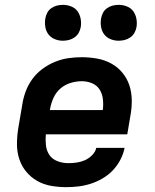

<svg xmlns="http://www.w3.org/2000/svg" viewBox="-20 -764 640 792"><path d="M253 8Q221 8 190 2.5Q159 -3 133 -18Q107 -33 88 -56Q69 -79 59.5 -108Q50 -137 50 -169Q50 -201 55 -233L72 -333Q76 -360 86 -387Q96 -414 113.5 -438Q131 -462 155.5 -480Q180 -498 207 -509Q234 -520 261.5 -524Q289 -528 317 -528Q349 -528 380 -522.5Q411 -517 438 -502.5Q465 -488 484.5 -464.5Q504 -441 513.5 -412.5Q523 -384 523.5 -351.5Q524 -319 518 -287L505 -210H169Q167 -187 169.5 -164.5Q172 -142 184 -124.5Q196 -107 217.5 -99Q239 -91 262 -91Q279 -91 296.5 -93.5Q314 -96 330 -103Q346 -110 360 -124Q374 -138 377 -154H494Q489 -129 476.5 -105Q464 -81 445.5 -61.5Q427 -42 403 -28Q379 -14 354 -6Q329 2 303.5 5Q278 8 253 8ZM186 -310H404Q407 -332 404.5 -354.5Q402 -377 391 -394.5Q380 -412 360 -420.5Q340 -429 317 -429Q295 -429 271.5 -422Q248 -415 229.5 -399Q211 -383 201 -361Q191 -339 187 -317ZM469 -596Q452 -596 436 -602.5Q420 -609 410 -622Q400 -635 397 -652.5Q394 -670 397 -688Q399 -700 405 -711.5Q411 -723 422 -730.5Q433 -738 445 -741Q457 -744 470 -744Q487 -744 503.5 -737.5Q520 -731 529.5 -718Q539 -705 542.5 -687.5Q546 -670 543 -652Q541 -640 534.5 -628.5Q528 -617 517 -609.5Q506 -602 494 -599Q482 -596 469 -596ZM239 -596Q222 -596 206 -602.5Q190 -609 180 -622Q170 -635 167 -652.5Q164 -670 167 -688Q169 -700 175 -711.5Q181 -723 192 -730.5Q203 -738 215 -741Q227 -744 240 -744Q257 -744 273.5 -737.5Q290 -731 299.5 -718Q309 -705 312.5 -687.5Q316 -670 313 -652Q311 -640 304.5 -628.5Q298 -617 287 -609.5Q276 -602 264 -599Q252 -596 239 -596Z"/></svg>

Font: Iosevka Extended Oblique
Style: Bold
Weight: 700
Width: 7
Italic angle: -9°
Monospace: yes
Designer: Belleve Invis
Foundry: Belleve Invis
Version: Version 32.5.0; ttfautohint (v1.8.4)